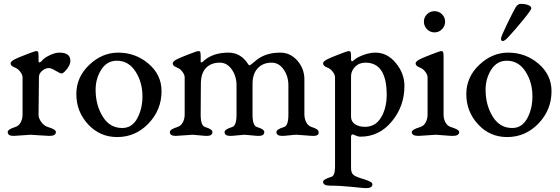

<svg xmlns="http://www.w3.org/2000/svg" viewBox="-20 -703 2904 996"><path d="M139 -4Q130 -4 95.5 -1Q61 2 50 2Q20 2 20 -18Q20 -32 59 -44Q78 -50 87.5 -68.5Q97 -87 97 -108V-302Q97 -315 85 -331Q73 -347 56 -353Q35 -361 35 -374Q35 -386 64 -399Q74 -404 117.5 -421Q161 -438 168 -438Q176 -438 178 -432.5Q180 -427 180 -410V-385Q182 -377 188 -380Q194 -383 200 -391Q213 -405 240 -417.5Q267 -430 288 -430Q345 -430 345 -388Q345 -361 315 -331Q306 -322 299 -322Q292 -322 268.5 -336Q245 -350 234 -350Q216 -350 199 -336Q182 -322 182 -303L180 -108Q180 -89 194.5 -69.5Q209 -50 229 -44Q270 -32 270 -18Q270 2 236 2Q224 2 185 -1Q146 -4 139 -4Z M476 -237Q476 -159 512.5 -99Q549 -39 614 -39Q665 -39 692 -89Q719 -139 719 -203Q719 -276 683 -332Q647 -388 586 -388Q535 -388 505.5 -342Q476 -296 476 -237ZM593 -430Q683 -430 750.5 -372.5Q818 -315 818 -230Q818 -133 750.5 -62.5Q683 8 588 8Q498 8 437 -58Q376 -124 376 -215Q376 -303 443 -366.5Q510 -430 593 -430Z M1310 -391Q1358 -430 1434 -430Q1486 -430 1522.5 -388.5Q1559 -347 1559 -291V-110Q1559 -88 1568.5 -69Q1578 -50 1597 -44Q1633 -33 1633 -18Q1633 -12 1632 -8.5Q1631 -5 1624.5 -1.5Q1618 2 1606 2Q1594 2 1559.5 -1Q1525 -4 1518 -4Q1508 -4 1481.5 -1Q1455 2 1444 2Q1414 2 1414 -18Q1414 -32 1453 -44Q1476 -50 1476 -108V-261Q1476 -307 1451.5 -342.5Q1427 -378 1389 -378Q1344 -378 1317 -349Q1290 -320 1290 -268V-108Q1290 -51 1313 -44Q1351 -33 1351 -18Q1351 2 1322 2Q1310 2 1283 -1Q1256 -4 1249 -4Q1240 -4 1213 -1Q1186 2 1175 2Q1145 2 1145 -18Q1145 -32 1184 -44Q1207 -50 1207 -108V-261Q1207 -307 1182.5 -342.5Q1158 -378 1120 -378Q1075 -378 1048.5 -350.5Q1022 -323 1022 -268L1021 -108Q1021 -51 1044 -44Q1082 -33 1082 -18Q1082 2 1053 2Q1041 2 1014 -1Q987 -4 980 -4Q970 -4 936 -1Q902 2 891 2Q861 2 861 -18Q861 -32 900 -44Q919 -50 928.5 -68.5Q938 -87 938 -108V-302Q938 -315 926 -331Q914 -347 897 -353Q876 -361 876 -374Q876 -386 905 -399Q915 -404 958.5 -421Q1002 -438 1009 -438Q1017 -438 1019 -432.5Q1021 -427 1021 -410V-385Q1021 -372 1037 -387Q1040 -390 1041 -391Q1089 -430 1165 -430Q1230 -430 1268 -369Q1272 -364 1275 -364Q1278 -364 1310 -391Z M1801 -307V-98Q1801 -72 1822 -58.5Q1843 -45 1873 -45Q1928 -45 1957 -94Q1986 -143 1986 -211Q1986 -378 1876 -378Q1843 -378 1822 -356.5Q1801 -335 1801 -307ZM1718 161V-302Q1718 -315 1706 -331Q1694 -347 1677 -353Q1656 -361 1656 -374Q1656 -386 1685 -399Q1695 -404 1738.5 -421Q1782 -438 1789 -438Q1797 -438 1799 -432.5Q1801 -427 1801 -410V-392Q1804 -379 1815 -390Q1829 -404 1863 -417Q1897 -430 1928 -430Q1989 -430 2033.5 -376Q2078 -322 2078 -257Q2078 -152 2012.5 -73Q1947 6 1850 6Q1841 6 1832.5 3Q1824 0 1818 -3Q1812 -6 1811 -6Q1801 -6 1801 8V169Q1801 194 1814 204.5Q1827 215 1869 227Q1912 240 1912 253Q1912 273 1878 273Q1868 273 1806.5 266.5Q1745 260 1691 260Q1656 260 1656 240Q1656 227 1700 214Q1718 208 1718 161Z M2289 -591Q2289 -568 2273 -551.5Q2257 -535 2234 -535Q2211 -535 2195 -551.5Q2179 -568 2179 -591Q2179 -613 2195 -629Q2211 -645 2234 -645Q2257 -645 2273 -629Q2289 -613 2289 -591ZM2198 -302Q2198 -315 2186 -331Q2174 -347 2157 -353Q2136 -361 2136 -374Q2136 -386 2165 -399Q2175 -404 2218.5 -421Q2262 -438 2269 -438Q2277 -438 2279 -432Q2281 -426 2281 -409V-108Q2281 -87 2290.5 -68.5Q2300 -50 2319 -44Q2362 -31 2362 -18Q2362 2 2328 2Q2316 2 2281.5 -1Q2247 -4 2240 -4Q2230 -4 2196 -1Q2162 2 2151 2Q2116 2 2116 -18Q2116 -31 2160 -44Q2179 -50 2188.5 -68.5Q2198 -87 2198 -108Z M2618 -512Q2598 -490 2588 -490Q2579 -490 2579 -503Q2579 -513 2608.5 -574Q2638 -635 2655 -665Q2666 -683 2682 -683Q2703 -683 2719.5 -677Q2736 -671 2736 -660Q2736 -651 2692.5 -598Q2649 -545 2618 -512ZM2499 -237Q2499 -159 2535.5 -99Q2572 -39 2637 -39Q2688 -39 2715 -89Q2742 -139 2742 -203Q2742 -276 2706 -332Q2670 -388 2609 -388Q2558 -388 2528.5 -342Q2499 -296 2499 -237ZM2616 -430Q2706 -430 2773.5 -372.5Q2841 -315 2841 -230Q2841 -133 2773.5 -62.5Q2706 8 2611 8Q2521 8 2460 -58Q2399 -124 2399 -215Q2399 -303 2466 -366.5Q2533 -430 2616 -430Z"/></svg>

Font: EB Garamond 08
Style: Regular
Weight: 400
Version: Version 0.016 ; ttfautohint (v1.5)